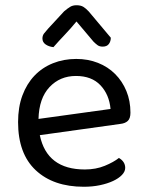

<svg xmlns="http://www.w3.org/2000/svg" viewBox="-20 -700 559 733"><path d="M132 -184Q159 -53 304 -53Q346 -53 380 -67Q414 -81 434 -97Q458 -83 458 -59Q458 -45 445.5 -32Q433 -19 411.5 -9Q390 1 361.5 7Q333 13 300 13Q184 13 116.5 -50Q49 -113 49 -234Q49 -291 65.5 -335.5Q82 -380 111.5 -411Q141 -442 182 -458.5Q223 -475 271 -475Q316 -475 354 -460Q392 -445 419.5 -417.5Q447 -390 462.5 -352.5Q478 -315 478 -270Q478 -248 468 -238.5Q458 -229 440 -227ZM270 -410Q209 -410 169 -367.5Q129 -325 127 -246L402 -284Q397 -339 363.5 -374.5Q330 -410 270 -410ZM272 -618Q249 -590 226.5 -566.5Q204 -543 184 -520Q166 -522 154 -530.5Q142 -539 142 -553Q142 -564 148 -572Q154 -580 164 -591L225 -657Q238 -668 248 -674Q258 -680 272 -680Q288 -680 298 -674Q308 -668 319 -656L403 -556Q403 -542 395.5 -532Q388 -522 372 -522Q360 -522 352.5 -527.5Q345 -533 337 -541Z"/></svg>

Font: Baloo Chettan 2
Style: Regular
Weight: 400
Designer: Maithili Shingre, Unnati Kotecha and Ek Type
Foundry: Ek Type
Version: Version 1.640;hotconv 1.0.111;makeotfexe 2.5.65597; ttfautoh